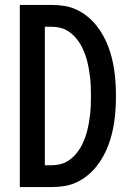

<svg xmlns="http://www.w3.org/2000/svg" viewBox="-20 -755 540 775"><path d="M60 0V-735H189Q215 -735 240 -731Q265 -727 288 -716.5Q311 -706 331 -690Q351 -674 367 -654.5Q383 -635 395.5 -613Q408 -591 417 -567Q426 -543 432 -518.5Q438 -494 441.5 -469Q445 -444 446.5 -418.5Q448 -393 448 -368Q448 -342 446.5 -316.5Q445 -291 441.5 -266Q438 -241 432 -216.5Q426 -192 417 -168Q408 -144 395.5 -122Q383 -100 367 -80.5Q351 -61 331 -45Q311 -29 288 -18.5Q265 -8 240 -4Q215 0 189 0ZM161 -88H189Q207 -88 224.5 -92.5Q242 -97 257 -107Q272 -117 284 -130.5Q296 -144 305 -159.5Q314 -175 320.5 -191.5Q327 -208 331.5 -225.5Q336 -243 339 -260.5Q342 -278 344 -296Q346 -314 346.5 -332Q347 -350 347 -368Q347 -385 346.5 -403Q346 -421 344 -439Q342 -457 339 -474.5Q336 -492 331.5 -509.5Q327 -527 320.5 -543.5Q314 -560 305 -575.5Q296 -591 284 -604.5Q272 -618 257 -628Q242 -638 224.5 -642.5Q207 -647 189 -647H161Z"/></svg>

Font: Iosevka SS04 Semibold
Style: Regular
Weight: 600
Monospace: yes
Designer: Belleve Invis
Foundry: Belleve Invis
Version: Version 19.0.0; ttfautohint (v1.8.4)